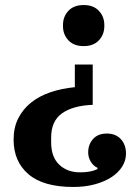

<svg xmlns="http://www.w3.org/2000/svg" viewBox="-20 -554 551 762"><path d="M271 188Q152 188 93 137.5Q34 87 34 0Q34 -48 52.5 -84.5Q71 -121 103.5 -147Q136 -173 180.5 -188Q225 -203 277 -208V-298H348V-138Q270 -135 226.5 -104.5Q183 -74 183 -8V11Q183 69 215 99.5Q247 130 298 130Q341 130 367 117V112Q351 105 340.5 88Q330 71 330 51Q330 19 349.5 -2.5Q369 -24 404 -24Q439 -24 459.5 -2Q480 20 480 56Q480 83 465 107Q450 131 422.5 149Q395 167 356.5 177.5Q318 188 271 188ZM312 -371Q273 -371 251.5 -394Q230 -417 230 -450V-455Q230 -488 251.5 -511Q273 -534 312 -534Q351 -534 372.5 -511Q394 -488 394 -455V-450Q394 -417 372.5 -394Q351 -371 312 -371Z"/></svg>

Font: IBM Plex Serif SemiBold
Style: Regular
Weight: 600
Designer: Mike Abbink, Paul van der Laan, Pieter van Rosmalen
Foundry: Bold Monday
Version: Version 2.5